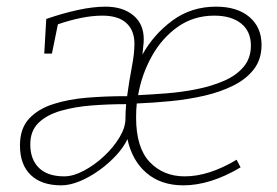

<svg xmlns="http://www.w3.org/2000/svg" viewBox="-20 -550 832 577"><path d="M703 -47Q612 7 531 7Q464 7 420.5 -30Q377 -67 363 -132Q352 -108 329.5 -83.5Q307 -59 278.5 -38.5Q250 -18 220 -5.5Q190 7 164 7Q105 7 72.5 -24Q40 -55 40 -113Q40 -164 67.5 -193.5Q95 -223 141 -237.5Q187 -252 242.5 -256.5Q298 -261 355 -261H362Q368 -306 376 -347.5Q384 -389 384 -418Q384 -459 359.5 -481Q335 -503 288 -503Q257 -503 223 -496Q189 -489 154 -477L136 -389H113L119 -493Q168 -510 214 -520Q260 -530 297 -530Q349 -530 380.5 -504Q412 -478 412 -432Q412 -421 410.5 -410.5Q409 -400 408 -386Q442 -447 498.5 -488.5Q555 -530 629 -530Q693 -530 729.5 -499Q766 -468 766 -415Q766 -372 743 -342Q720 -312 680.5 -292.5Q641 -273 592.5 -262Q544 -251 492 -246Q440 -241 391 -239Q389 -220 389 -197Q389 -106 430 -63Q471 -20 535 -20Q608 -20 691 -70ZM624 -503Q562 -503 514.5 -469.5Q467 -436 436.5 -381.5Q406 -327 395 -264Q435 -266 480.5 -269.5Q526 -273 571 -282Q616 -291 653 -307Q690 -323 712 -349Q734 -375 734 -413Q734 -456 704.5 -479.5Q675 -503 624 -503ZM173 -20Q200 -20 232 -37Q264 -54 292.5 -80.5Q321 -107 339 -137Q357 -167 357 -193Q357 -202 357.5 -213.5Q358 -225 359 -237H357Q305 -237 254.5 -233Q204 -229 162.5 -217Q121 -205 96 -181Q71 -157 71 -116Q71 -71 97 -45.5Q123 -20 173 -20Z"/></svg>

Font: Bitter ExtraLight
Style: Italic
Weight: 200
Italic angle: -9°
Designer: Sol Matas, and Bitter project Authors
Foundry: Sol Matas
Version: Version 2.001